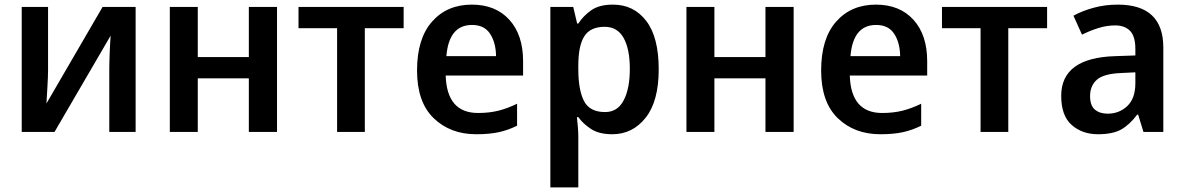

<svg xmlns="http://www.w3.org/2000/svg" viewBox="-20 -571 5126 831"><path d="M188 -541H74V0H216L459 -417Q457 -396 455 -348Q453 -300 453 -269V0H567V-541H424L181 -123Q182 -141 185 -191Q188 -241 188 -267Z M836 -541V-324H1057V-541H1179V0H1057V-232H836V0H715V-541Z M1727 -449H1559V0H1439V-449H1272V-541H1727Z M2022 -551Q1915 -551 1850 -477.5Q1785 -404 1785 -266Q1785 -129 1857 -59.5Q1929 10 2041 10Q2099 10 2139.5 1Q2180 -8 2218 -27V-122Q2177 -102 2137.5 -92Q2098 -82 2049 -82Q1914 -82 1909 -244H2244V-306Q2244 -420 2184.5 -485.5Q2125 -551 2022 -551ZM2023 -463Q2076 -463 2101 -425Q2126 -387 2127 -328H1912Q1923 -463 2023 -463Z M2597 -455Q2652 -455 2679 -407Q2706 -359 2706 -273Q2706 -188 2679.5 -137Q2653 -86 2599 -86Q2532 -86 2507.5 -134Q2483 -182 2483 -272V-288Q2483 -373 2509 -414Q2535 -455 2597 -455ZM2633 -551Q2574 -551 2539.5 -527Q2505 -503 2483 -469H2478L2461 -541H2362V240H2483V20Q2483 1 2481 -22.5Q2479 -46 2477 -64H2483Q2504 -35 2538.5 -12.5Q2573 10 2630 10Q2718 10 2774.5 -61.5Q2831 -133 2831 -271Q2831 -410 2777 -480.5Q2723 -551 2633 -551Z M3072 -541V-324H3293V-541H3415V0H3293V-232H3072V0H2951V-541Z M3771 -551Q3664 -551 3599 -477.5Q3534 -404 3534 -266Q3534 -129 3606 -59.5Q3678 10 3790 10Q3848 10 3888.5 1Q3929 -8 3967 -27V-122Q3926 -102 3886.5 -92Q3847 -82 3798 -82Q3663 -82 3658 -244H3993V-306Q3993 -420 3933.5 -485.5Q3874 -551 3771 -551ZM3772 -463Q3825 -463 3850 -425Q3875 -387 3876 -328H3661Q3672 -463 3772 -463Z M4512 -449H4344V0H4224V-449H4057V-541H4512Z M4894 -258V-211Q4894 -145 4859 -112Q4824 -79 4774 -79Q4740 -79 4719 -96.5Q4698 -114 4698 -155Q4698 -200 4727.5 -226Q4757 -252 4833 -255ZM4818 -551Q4763 -551 4713.5 -537.5Q4664 -524 4626 -503L4663 -421Q4697 -438 4733.5 -449.5Q4770 -461 4807 -461Q4848 -461 4871 -437.5Q4894 -414 4894 -359V-331L4807 -328Q4573 -321 4573 -156Q4573 -70 4618.5 -30Q4664 10 4732 10Q4796 10 4832.5 -10.5Q4869 -31 4902 -75H4906L4929 0H5015V-365Q5015 -551 4818 -551Z"/></svg>

Font: Noto Sans Display Medium
Style: Regular
Weight: 500
Designer: Monotype Design Team
Foundry: Monotype Imaging Inc.
Version: Version 1.900